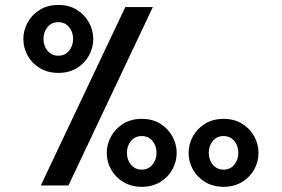

<svg xmlns="http://www.w3.org/2000/svg" viewBox="-20 -737 1120 763"><path d="M1007.3 -129.4Q1007.3 -94.2 990.2 -63.5Q973.1 -32.7 941.9 -13.7Q910.6 5.4 868.7 5.4Q826.7 5.4 795.2 -13.7Q763.7 -32.7 746.6 -63.5Q729.5 -94.2 729.5 -129.4Q729.5 -164.1 746.6 -195.1Q763.7 -226.1 794.9 -245.4Q826.2 -264.6 868.7 -264.6Q911.1 -264.6 942.1 -245.4Q973.1 -226.1 990.2 -195.1Q1007.3 -164.1 1007.3 -129.4ZM927.2 -129.9Q927.2 -157.2 911.1 -176.8Q895 -196.3 868.2 -196.3Q841.8 -196.3 825.7 -176.8Q809.6 -157.2 809.6 -129.9Q809.6 -102.1 825.7 -82.5Q841.8 -63 868.2 -63Q895 -63 911.1 -82.5Q927.2 -102.1 927.2 -129.9ZM682.1 -129.4Q682.1 -94.2 665 -63.5Q647.9 -32.7 616.7 -13.7Q585.4 5.4 543.5 5.4Q501.5 5.4 470 -13.7Q438.5 -32.7 421.4 -63.5Q404.3 -94.2 404.3 -129.4Q404.3 -164.1 421.4 -195.1Q438.5 -226.1 469.7 -245.4Q501 -264.6 543.5 -264.6Q585.9 -264.6 616.9 -245.4Q647.9 -226.1 665 -195.1Q682.1 -164.1 682.1 -129.4ZM602.1 -129.9Q602.1 -157.2 585.9 -176.8Q569.8 -196.3 543 -196.3Q516.6 -196.3 500.5 -176.8Q484.4 -157.2 484.4 -129.9Q484.4 -102.1 500.5 -82.5Q516.6 -63 543 -63Q569.8 -63 585.9 -82.5Q602.1 -102.1 602.1 -129.9ZM350.6 -582Q350.6 -546.9 333.5 -516.1Q316.4 -485.4 285.2 -466.3Q253.9 -447.3 211.9 -447.3Q169.9 -447.3 138.4 -466.3Q106.9 -485.4 89.8 -516.1Q72.8 -546.9 72.8 -582Q72.8 -616.7 89.8 -647.7Q106.9 -678.7 138.2 -698Q169.4 -717.3 211.9 -717.3Q254.4 -717.3 285.4 -698Q316.4 -678.7 333.5 -647.7Q350.6 -616.7 350.6 -582ZM270.5 -582.5Q270.5 -609.9 254.4 -629.4Q238.3 -648.9 211.4 -648.9Q185.1 -648.9 168.9 -629.4Q152.8 -609.9 152.8 -582.5Q152.8 -554.7 168.9 -535.2Q185.1 -515.6 211.4 -515.6Q238.3 -515.6 254.4 -535.2Q270.5 -554.7 270.5 -582.5ZM478 -709H587.4L252 0H142.1Z"/></svg>

Font: Estedad-FD Bold
Style: Regular
Weight: 700
Designer: Amin Abedi
Version: Version 7.3